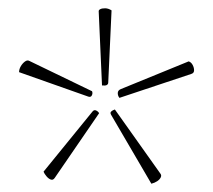

<svg xmlns="http://www.w3.org/2000/svg" viewBox="-20 -700 513 463"><path d="M112 -271Q108 -265 102.5 -267Q97 -269 92 -275Q87 -281 85 -286L203 -431Q207 -436 212 -433.5Q217 -431 219 -427ZM193 -467 26 -526Q26 -533 30 -540Q34 -547 40 -551.5Q46 -556 51 -553L202 -480Q204 -475 201.5 -470Q199 -465 193 -467ZM345 -257 248 -423Q245 -428 248 -431Q251 -434 257 -436L367 -281Q370 -277 367.5 -272Q365 -267 359 -263Q353 -259 345 -257ZM226 -494 218 -673Q218 -676 222 -678Q226 -680 233.5 -680Q241 -680 249 -675L241 -501Q241 -497 237.5 -495Q234 -493 226 -494ZM268 -464Q264 -469 264 -475.5Q264 -482 271 -485L435 -552Q441 -550 444.5 -543.5Q448 -537 448 -530.5Q448 -524 442 -522Z"/></svg>

Font: Yanone Kaffeesatz ExtraLight
Style: Regular
Weight: 200
Designer: Yanone (Cyrillic: Daniel Pouzeot, Huerta Tipografica, and Cyreal)
Foundry: Yanone
Version: Version 2.003